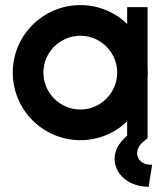

<svg xmlns="http://www.w3.org/2000/svg" viewBox="-20 -541 656 752"><path d="M295 8C366 8 431 -20 478 -66V-10L477 -9C439 25 429 54 429 81C429 135 475 185 550 190L562 191L576 104H568C538 104 518 84 517 61C517 45 524 27 545 11L558 0V-234L559 -257L558 -280V-513H478V-447C431 -493 366 -521 295 -521C149 -521 30 -403 30 -257C30 -110 149 8 295 8ZM295 -112C215 -112 150 -177 150 -257C150 -336 215 -401 295 -401C374 -401 439 -336 439 -257C439 -177 374 -112 295 -112Z"/></svg>

Font: Lineal
Style: Bold
Weight: 700
Designer: Created by Frank Adebiaye with contributions from Anton Moglia & Ariel Martín Pérez
Created by Frank ADEBIAYE with FontF
Foundry: Velvetyne Type Foundry
Version: Version 2.000;Glyphs 3.2 (3227)